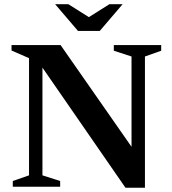

<svg xmlns="http://www.w3.org/2000/svg" viewBox="-20 -891 821 916"><path d="M118.5 -54.5V-613.5L35 -650V-676H269L641.5 -142L607.5 -108V-621.5L523 -649V-676H749V-649L671.5 -621.5V4.5H578.5L157.5 -604.5L182.5 -620.5V-54.5L267 -27.5V0H41V-27.5ZM415.5 -802H392.5L502 -871H565L456 -743.5H352L243 -871H306Z"/></svg>

Font: Newsreader 16pt 16pt SemiBold
Style: Regular
Weight: 600
Version: Version 1.003